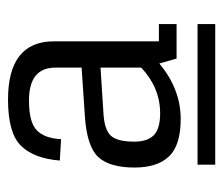

<svg xmlns="http://www.w3.org/2000/svg" viewBox="-58 -742 544 467"><g transform="rotate(-90 213.5 -508.0)"><path d="M305 -350H389V-393H347V-648Q347 -760 205 -760Q124 -760 93 -728.5Q62 -697 57 -634L109 -631Q111 -671 130.5 -690Q150 -709 203 -709Q283 -709 283 -645V-581L164 -573Q91 -568 65.5 -540.5Q40 -513 40 -452Q40 -397 67 -368.5Q94 -340 158 -340Q231 -340 293 -392ZM172 -390Q134 -390 118.5 -405.5Q103 -421 103 -453Q103 -495 118 -510.5Q133 -526 174 -528L283 -535V-436Q234 -390 172 -390ZM47 -256H389V-299H47Z"/></g></svg>

Font: Glegoo
Style: Regular
Weight: 400
Version: Version 2.0.1; ttfautohint (v0.9) -r 48 -G 60